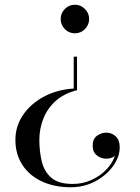

<svg xmlns="http://www.w3.org/2000/svg" viewBox="-20 -550 590 810"><path d="M305 -169.5Q249.5 -155.5 214.5 -123.8Q179.5 -92 162.8 -49.2Q146 -6.5 146 40Q146 87 155.8 129.5Q165.5 172 195.5 199Q225.5 226 286.5 226Q328.5 226 365.2 209.5Q402 193 428 166Q454 139 464.5 108Q449 119.5 428 119.5Q406 119.5 388.5 105.5Q371 91.5 371 65Q371 35 390 22.2Q409 9.5 428 9.5Q451 9.5 468 25Q485 40.5 485 71Q485 112 457 150.8Q429 189.5 382 214.8Q335 240 279 240Q208.5 240 155.8 215Q103 190 74 145Q45 100 45 40Q45 -17.5 77.2 -65Q109.5 -112.5 165 -142.2Q220.5 -172 291 -176.5V-311H305ZM356 -470Q356 -445 338.2 -427.2Q320.5 -409.5 296 -409.5Q271 -409.5 253.5 -427.2Q236 -445 236 -470Q236 -494.5 253.5 -512.2Q271 -530 296 -530Q320.5 -530 338.2 -512.2Q356 -494.5 356 -470Z"/></svg>

Font: Bodoni Moda 16pt
Style: Regular
Weight: 400
Version: Version 2.3